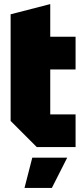

<svg xmlns="http://www.w3.org/2000/svg" viewBox="-20 -720 410 940"><path d="M32 -650 226 -700V-540H350V-380H226V-160H350V0H160L32 -128ZM100 200 138 52H309L234 200Z"/></svg>

Font: Tektur Condensed ExtraBold
Style: Regular
Weight: 800
Width: 3
Designer: Adam Jagosz
Foundry: Adam Jagosz
Version: Version 1.005;gftools[0.9.30]